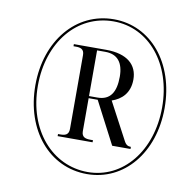

<svg xmlns="http://www.w3.org/2000/svg" viewBox="-81 -806 899 898"><g transform="rotate(10 368.0 -357.5)"><path d="M389 10C565 10 694 -144 694 -357C694 -571 565 -725 389 -725C210 -725 80 -570 80 -358C80 -144 210 10 389 10ZM391 0C223 0 92 -146 92 -358C92 -565 217 -715 389 -715C558 -715 682 -564 682 -358C682 -151 558 0 391 0ZM224 -141H390V-151H378C356 -151 336 -155 336 -184V-341H379L483 -141H570V-151C557 -151 547 -155 538 -172L444 -349C489 -364 527 -398 527 -463C527 -532 479 -578 377 -578H224V-568H235C256 -568 275 -564 275 -535V-184C275 -155 256 -151 235 -151H224ZM376 -351H336V-568H375C434 -568 462 -531 462 -465C462 -392 437 -351 376 -351Z"/></g></svg>

Font: Noto Serif Display Condensed
Style: Bold Italic
Weight: 700
Width: 3
Italic angle: -12°
Designer: Monotype Design Team
Foundry: Monotype Imaging Inc.
Version: Version 2.009